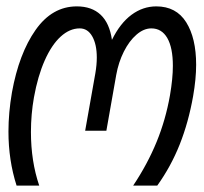

<svg xmlns="http://www.w3.org/2000/svg" viewBox="-20 -580 640 602"><path d="M6.5 -167.5Q6.5 -226.5 17.5 -290.5Q39.5 -412 91.5 -486Q143.5 -560 221 -560Q267.5 -560 295.5 -533.8Q323.5 -507.5 331 -455Q356.5 -507 392.2 -533.5Q428 -560 470 -560Q532.5 -560 563.8 -510.2Q595 -460.5 595 -377Q595 -333 585.5 -278.5Q571 -196.5 543.5 -127.2Q516 -58 473 2H397.5Q442.5 -65.5 471 -135Q499.5 -204.5 513 -281.5Q522 -334 522 -373.5Q522 -430.5 504.5 -460.8Q487 -491 454.5 -491Q430.5 -491 407.8 -471.2Q385 -451.5 368.2 -418Q351.5 -384.5 344.5 -345.5L313.5 -170H247L279 -350.5Q283.5 -377 283.5 -399.5Q283.5 -441 269.2 -466Q255 -491 230 -491Q198.5 -491 170.2 -465.2Q142 -439.5 120.2 -390.5Q98.5 -341.5 86.5 -275Q77 -221.5 77 -166Q77 -74.5 103 2H32Q6.5 -77.5 6.5 -167.5Z"/></svg>

Font: JuliaMono Light
Style: Italic
Weight: 300
Italic angle: -9°
Monospace: yes
Designer: cormullion
Foundry: corm
Version: Version 0.054; ttfautohint (v1.8.4)